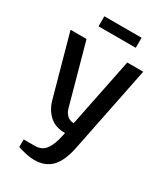

<svg xmlns="http://www.w3.org/2000/svg" viewBox="-212 -943 899 1041"><g transform="rotate(30 237.5 -422.5)"><path d="M181 10Q156 10 128 3.5Q100 -3 77 -10V-58H147Q174 -58 193.5 -70Q213 -82 228 -113Q243 -144 254 -200Q193 -200 156.5 -233Q120 -266 105 -320L0 -700H100L204 -323Q211 -299 227.5 -284.5Q244 -270 268 -270L355 -700H455L346 -160Q328 -71 288.5 -30.5Q249 10 181 10ZM122 -792V-855H355V-792Z"/></g></svg>

Font: Cuprum Medium
Style: Regular
Weight: 500
Designer: Jovanny Lemonad
Foundry: Jovanny Lemonad
Version: Version 3.000